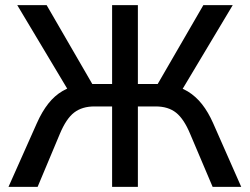

<svg xmlns="http://www.w3.org/2000/svg" viewBox="-20 -725 970 745"><path d="M13 0 123 -247Q143 -292 167.5 -323Q192 -354 223 -372Q254 -390 292 -395L251 -364L47 -705H161L348 -382L327 -399H415V-705H515V-399H604L582 -382L769 -705H883L679 -364L638 -395Q678 -389 709 -370Q740 -351 764 -320.5Q788 -290 807 -247L916 0H805L718 -205Q694 -263 663.5 -287.5Q633 -312 584 -312H515V0H415V-312H346Q299 -312 268 -288.5Q237 -265 212 -205L126 0Z"/></svg>

Font: Nunito Sans 10pt SemiCondensed SemiBold
Style: Regular
Weight: 600
Width: 4
Designer: Vernon Adams
Foundry: Vernon Adams
Version: Version 3.101;gftools[0.9.27]